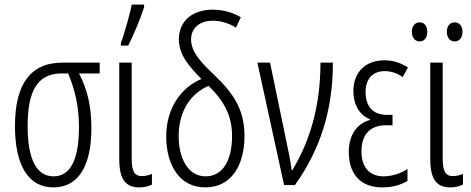

<svg xmlns="http://www.w3.org/2000/svg" viewBox="-20 -804 2047 834"><path d="M377 -248C377 -342 359 -418 323 -485H413V-532H252C109 -532 45 -434 45 -256C45 -85 104 10 212 10C316 10 377 -76 377 -248ZM100 -257C100 -406 141 -485 248 -485H276C307 -411 323 -339 323 -252C323 -111 286 -38 213 -38C139 -38 100 -111 100 -257Z M505 -606H537C561 -654 590 -722 606 -773V-784H552C546 -748 518 -650 505 -617ZM552 -532H498V-113C498 -23 527 10 585 10C605 10 623 6 640 -2V-49C631 -44 612 -39 596 -39C567 -39 552 -56 552 -115Z M904 -762C821 -762 757 -717 757 -633C757 -567 799 -518 855 -461C760 -421 702 -326 702 -212C702 -91 757 10 872 10C986 10 1042 -88 1042 -213C1042 -331 991 -401 913 -476C853 -533 810 -578 810 -633C810 -682 847 -714 904 -714C938 -714 973 -704 1005 -684L1026 -729C997 -747 953 -762 904 -762ZM886 -431C958 -361 988 -296 988 -213C988 -108 948 -38 873 -38C796 -38 756 -118 756 -213C756 -300 792 -391 886 -431Z M1098 -532 1214 0H1261C1369 -152 1426 -320 1426 -532H1372C1372 -342 1326 -191 1250 -65H1247C1243 -98 1233 -147 1226 -180L1153 -532Z M1685 -305H1662C1598 -305 1568 -343 1568 -405C1568 -461 1599 -495 1651 -495C1681 -495 1708 -485 1729 -469L1752 -511C1721 -531 1688 -542 1650 -542C1569 -542 1515 -492 1515 -408C1515 -351 1540 -305 1587 -286V-283C1531 -267 1495 -219 1495 -144C1495 -54 1541 10 1640 10C1689 10 1722 -2 1750 -18V-70C1725 -53 1686 -38 1646 -38C1585 -38 1550 -78 1550 -146C1550 -221 1588 -260 1659 -260H1685Z M1769 -666C1769 -640 1783 -624 1803 -624C1822 -624 1836 -639 1836 -666C1836 -692 1822 -707 1803 -707C1783 -707 1769 -691 1769 -666ZM1921 -666C1921 -640 1935 -624 1955 -624C1974 -624 1989 -639 1989 -666C1989 -692 1974 -707 1955 -707C1935 -707 1921 -692 1921 -666ZM1903 -532H1849V-113C1849 -23 1878 10 1936 10C1956 10 1974 6 1991 -2V-49C1982 -44 1963 -39 1947 -39C1918 -39 1903 -56 1903 -115Z"/></svg>

Font: Noto Sans UI Condensed Light
Style: Regular
Weight: 300
Width: 3
Designer: Monotype Design Team
Foundry: Monotype Imaging Inc.
Version: Version 1.901